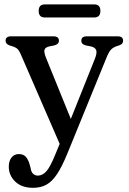

<svg xmlns="http://www.w3.org/2000/svg" viewBox="-20 -640 600 896"><path d="M237 83.5 258.5 31.5 77 -386.5Q68 -408 57 -415.2Q46 -422.5 25 -428Q6 -434.5 6 -450Q6 -470.5 31.5 -470.5H229Q255 -470.5 255 -450Q255 -433.5 233 -428L212.5 -424Q190.5 -419.5 187.5 -407Q184.5 -394.5 196.5 -366L310.5 -85L422.5 -365Q433.5 -392 429 -405.5Q424.5 -419 403.5 -423.5L381 -428Q359.5 -433 359.5 -450Q359.5 -470.5 385 -470.5H529Q554.5 -470.5 554.5 -450Q554.5 -443.5 550.8 -437.8Q547 -432 535.5 -428Q512 -421.5 500.5 -411Q489 -400.5 478.5 -374.5L295 75Q269.5 137.5 246 172.8Q222.5 208 196 222.2Q169.5 236.5 134.5 236.5Q81.5 236.5 51.2 207.5Q21 178.5 21 138Q21 111 33.8 95Q46.5 79 68 79Q90 79 101.2 92.5Q112.5 106 118.5 128L123 145Q125.5 163 134.8 171.2Q144 179.5 156.5 179.5Q178 179.5 196 159.8Q214 140 237 83.5ZM160.5 -589Q160.5 -619.5 189 -619.5H420Q448.5 -619.5 448.5 -589Q448.5 -558.5 420 -558.5H189Q160.5 -558.5 160.5 -589Z"/></svg>

Font: Fraunces 9pt S050
Style: Regular
Weight: 400
Version: Version 1.000; ttfautohint (v1.8.3)